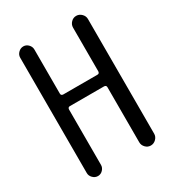

<svg xmlns="http://www.w3.org/2000/svg" viewBox="-176 -833 853 937"><g transform="rotate(-30 250.0 -365.0)"><path d="M59.6 -40V-690.4Q59.6 -706.1 71.8 -718.3Q84 -730.5 100.1 -730.5Q116.2 -730.5 127.9 -718.3Q139.6 -706.1 139.6 -690.4V-441.4Q139.6 -430.7 151.4 -429.7H344.7Q355.5 -429.7 356.4 -441.4V-688.5Q356.4 -705.1 368.7 -717.8Q380.9 -730.5 397.9 -730.5Q415 -730.5 427.7 -717.8Q440.4 -705.1 440.4 -688.5V-42Q440.4 -25.4 427.7 -12.7Q415 0 397.9 0Q380.9 0 368.7 -12.7Q356.4 -25.4 356.4 -42V-352.5Q356.4 -363.3 344.7 -364.3H151.4Q140.6 -364.3 139.6 -352.5V-40Q139.6 -24.4 127.9 -12.2Q116.2 0 100.1 0Q84 0 71.8 -12.2Q59.6 -24.4 59.6 -40Z"/></g></svg>

Font: Rounded-X Mgen+ 1mn regular
Style: Regular
Weight: 400
Designer: [Source Han Sans]
Ryoko NISHIZUKA  (kana & ideographs); Paul D. Hunt (Latin, Greek & Cyrillic); Wenlong ZHANG  (bopomofo
Version: Version 1.059.20150602